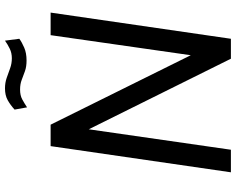

<svg xmlns="http://www.w3.org/2000/svg" viewBox="-108 -838 946 770"><g transform="rotate(-90 365.0 -453.0)"><path d="M59 0 164 -723H250L528.5 -161L609 -723H699.5L594.5 0H514.5L231.5 -570L149.5 0ZM319.5 -817.5 310.5 -867.5Q328.5 -884 348 -895Q367.5 -906 395.5 -906Q418.5 -906 438.2 -899Q458 -892 476.8 -885.2Q495.5 -878.5 516.5 -878.5Q537.5 -878.5 554.5 -886.8Q571.5 -895 587 -906L594.5 -848.5Q581 -838.5 559.2 -829Q537.5 -819.5 507.5 -819.5Q482.5 -819.5 464.5 -826Q446.5 -832.5 429.5 -839Q412.5 -845.5 391 -845.5Q367.5 -845.5 351.8 -837Q336 -828.5 319.5 -817.5Z"/></g></svg>

Font: Public Sans
Style: Italic
Weight: 400
Italic angle: -8°
Designer: The Public Sans project authors (U.S. Web Design System). Libre Franklin designed by Pablo Impallari and Rodrigo Fuenzal
Version: Version 1.008; ttfautohint (v1.8.1) -l 8 -r 50 -G 200 -x 14 